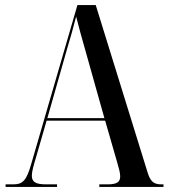

<svg xmlns="http://www.w3.org/2000/svg" viewBox="-20 -734 662 754"><path d="M2 0H204V-10H161C121 -10 105 -19 105 -44C105 -60 112 -85 120 -111L163 -260H393L440 -97C446 -76 452 -56 452 -42C452 -20 441 -10 402 -10H370V0H622V-10H614C583 -10 570 -21 558 -62L356 -714H284L102 -88C84 -26 70 -10 32 -10H2ZM166 -270 242 -537C258 -591 266 -618 279 -669C288 -633 300 -589 322 -512L390 -270Z"/></svg>

Font: Noto Serif Display Condensed Medium
Style: Regular
Weight: 500
Width: 3
Designer: Monotype Design Team
Foundry: Monotype Imaging Inc.
Version: Version 2.009